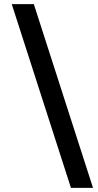

<svg xmlns="http://www.w3.org/2000/svg" viewBox="-20 -760 477 931"><path d="M324 151 37 -740H144L431 151Z"/></svg>

Font: IBM Plex Sans SmBld
Style: Regular
Weight: 600
Designer: Mike Abbink, Paul van der Laan, Pieter van Rosmalen
Foundry: Bold Monday
Version: Version 3.005